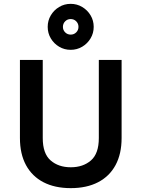

<svg xmlns="http://www.w3.org/2000/svg" viewBox="-20 -959 730 993"><path d="M83.1 -649H201.1V-245Q201.1 -164.8 241.7 -129.4Q282.3 -93.9 346 -93.9Q409.9 -93.9 450.5 -129.4Q491.1 -164.8 491.1 -245V-649H608.9V-245Q608.9 -163.1 577.6 -105.1Q546.2 -47.1 487.4 -16.6Q428.5 14 346 14Q263.5 14 204.6 -16.6Q145.8 -47.1 114.4 -105.1Q83.1 -163.1 83.1 -245ZM345.5 -701.3Q312.9 -701.3 285.9 -717.3Q258.8 -733.4 242.8 -760.4Q226.7 -787.4 226.7 -820.1Q226.7 -852.7 242.8 -879.7Q258.9 -906.8 285.9 -922.9Q312.9 -939.1 345.5 -939.1Q378.1 -939.1 405.2 -922.9Q432.2 -906.8 448.4 -879.8Q464.6 -852.8 464.6 -820.1Q464.6 -787.5 448.4 -760.5Q432.2 -733.4 405.2 -717.4Q378.2 -701.3 345.5 -701.3ZM345.5 -780Q362.6 -780 374.2 -791.6Q385.9 -803.2 385.9 -820.1Q385.9 -837.1 374.2 -848.8Q362.6 -860.5 345.4 -860.5Q328.7 -860.5 317.1 -848.8Q305.4 -837.1 305.4 -820Q305.4 -803.3 317 -791.7Q328.7 -780 345.5 -780Z"/></svg>

Font: Karla
Style: Regular
Weight: 400
Designer: Jonathan Pinhorn
Version: Version 2.004;gftools[0.9.33]